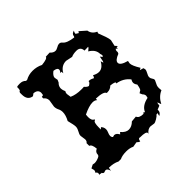

<svg xmlns="http://www.w3.org/2000/svg" viewBox="-127 -566 697 697"><g transform="rotate(-45 222.0 -217.0)"><path d="M45.9 0Q41 -1.5 40 -4.4Q39.6 -6.3 38.1 -6.3Q36.6 -6.3 35.2 -5.4Q33.7 -7.3 32.7 -7.3H32.2Q30.8 -6.8 28.3 -6.3L29.8 -12.7Q29.8 -19 23.4 -22Q27.3 -27.3 27.3 -32.2L24.4 -43.5L37.6 -50.3L46.4 -48.8Q58.1 -48.8 71.8 -55.7Q76.2 -59.1 76.2 -63.5Q76.2 -75.2 88.9 -80.6Q86.9 -104.5 76.7 -106.9V-121.1Q83 -124.5 83 -134.3L80.1 -154.8Q80.1 -159.7 81.8 -163.6Q83.5 -167.5 85.7 -171.6Q87.9 -175.8 89.8 -180.4Q91.8 -185.1 91.8 -191.4Q91.8 -199.7 85 -226.1Q95.7 -245.6 95.7 -261.7Q95.7 -271.5 91.3 -280Q86.9 -288.6 86.9 -298.3L91.3 -325.7Q91.3 -338.9 80.6 -346.7V-354.5L88.4 -356L89.8 -366.2Q89.8 -383.3 68.4 -385.3L59.6 -378.9Q35.2 -382.3 35.2 -412.1V-421.4L37.6 -425.8Q42.5 -425.8 42.5 -439V-443.4Q45.9 -445.3 57.6 -445.3Q73.2 -445.3 81.1 -436H86.9Q103.5 -445.3 123.5 -445.3Q145 -445.3 163.1 -436Q193.8 -439 193.8 -447.3L214.4 -448.2Q223.6 -437.5 233.9 -437.5Q240.2 -437.5 247.8 -442.1Q255.4 -446.8 261.2 -446.8Q268.6 -446.8 273.4 -440.4Q283.2 -428.2 316.4 -423.8L318.8 -427.7Q318.8 -438.5 333 -442.4Q329.1 -436.5 329.1 -431.2V-429.7L339.4 -423.3L343.3 -429.2L367.7 -407.7Q370.6 -388.2 390.6 -379.4L388.2 -373L398.9 -344.2Q403.8 -329.6 403.8 -322.8L398.4 -298.8L406.7 -289.6L400.4 -290.5L399.4 -283.2L394 -288.6Q390.1 -284.7 390.1 -279.8Q390.1 -277.3 390.6 -274.9L387.7 -268.6Q362.8 -259.3 362.8 -247.1Q362.8 -233.9 394 -225.6L392.1 -214.8Q392.1 -202.6 408.7 -175.8L400.9 -171.4L415 -167.5L417 -160.2Q417 -153.3 411.9 -144.8Q406.7 -136.2 406.7 -129.4Q406.7 -123.5 410.6 -118.4Q414.6 -113.3 414.6 -107.9Q407.2 -93.3 405.5 -88.6Q403.8 -84 403.8 -76.7L404.8 -64.5Q381.8 -54.7 368.7 -29.3L363.3 -43.5Q361.3 -43.5 359.9 -30.3L345.2 -24.4V-21Q345.2 -9.8 333 -3.9L335.9 -16.1L329.1 -14.6Q326.2 -9.8 315.9 -3.7Q305.7 2.4 300.8 2.4L283.7 0Q270.5 0 259.3 14.2L260.3 10.7Q260.3 1.5 229.5 1.5Q228 1 226.6 1Q223.6 1 222.2 2.9Q219.7 5.4 219.2 12.2Q214.4 12.2 207 4.9L187.5 8.3Q175.3 2 157.2 2Q136.7 2 124 8.3H111.8Q94.7 -0.5 70.8 -0.5L68.4 12.7Q64.5 -2.9 55.7 -2.9ZM207 -272 214.4 -272.5Q223.6 -261.7 230 -261.7Q236.8 -266.1 238.8 -268.6Q240.7 -271 241.2 -274.9H242.7Q252 -274.9 261.2 -269Q265.1 -269 267.6 -278.8Q280.8 -271.5 291.5 -271.5Q310.5 -271.5 323.2 -294.9L326.2 -284.7Q329.1 -284.7 333 -309.1L338.9 -301.3Q342.8 -301.8 342.8 -306.6Q342.8 -309.6 340.8 -314.9Q340.8 -337.9 316.4 -352.1Q328.1 -360.8 328.1 -364.3L309.1 -363.8Q308.1 -384.3 287.6 -384.3Q271.5 -384.3 261.2 -379.4L235.4 -384.8Q210 -384.8 196.3 -359.9L195.8 -368.7L189.5 -367.7Q195.3 -375 195.3 -379.9Q195.3 -389.6 177.2 -391.6Q162.6 -380.4 162.6 -370.6L165 -357.9L160.6 -348.1Q151.9 -340.3 150.9 -329.1Q150.9 -318.8 155.8 -309.1Q152.3 -304.2 152.3 -297.9L154.8 -280.8Q174.3 -272 200.2 -272ZM168 -70.8Q178.2 -70.8 185.5 -57.1L191.4 -63.5Q205.1 -46.9 220.2 -46.9Q235.4 -46.9 249 -60.5L271.5 -62.5Q275.9 -49.8 297.9 -49.8L301.8 -54.2L306.2 -50.3Q315.9 -73.7 349.6 -80.6L351.6 -89.4Q351.6 -96.7 345.2 -103L340.8 -112.8L348.1 -117.7Q353.5 -117.7 357.4 -141.1Q351.1 -148.9 351.1 -156.7Q351.1 -162.6 355.5 -169.4Q337.4 -192.9 306.2 -197.8L307.6 -200.7Q307.6 -205.6 285.6 -208Q275.9 -197.8 261.2 -197.8H257.3Q253.9 -210 214.8 -211.4L214.4 -204.1Q208 -210.4 196.8 -210.4Q178.2 -210.4 148.4 -195.8L147.5 -184.1Q147.5 -164.6 158.7 -161.6L156.7 -157.7Q148.4 -157.7 148.4 -127.9V-119.1L154.8 -125Q162.6 -117.2 162.6 -106.4Q162.6 -100.1 159.2 -92.5Q155.8 -85 155.8 -79.1Q155.8 -72.3 160.6 -68.8Z"/></g></svg>

Font: Truetypewriter PolyglOTT
Style: Regular
Weight: 400
Designer: Sergey Beatoff a.k.a. Sam_T
Version: Version 3.76